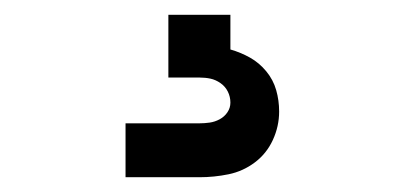

<svg xmlns="http://www.w3.org/2000/svg" viewBox="-20 -20 540 260"><path d="M150 220V147H250Q257 147 264 146Q271 145 277.5 141.5Q284 138 288 132Q292 126 292 119Q292 111 288.5 104Q285 97 278.5 92.5Q272 88 265 86.5Q258 85 250 85H208V0H292V47Q306 51 318.5 58Q331 65 340.5 76.5Q350 88 354 102Q358 116 358 131Q358 151 349.5 169.5Q341 188 325 200Q309 212 289.5 216Q270 220 250 220Z"/></svg>

Font: Iosevka Curly Semibold
Style: Regular
Weight: 600
Monospace: yes
Designer: Belleve Invis
Foundry: Belleve Invis
Version: Version 22.1.2; ttfautohint (v1.8.4)